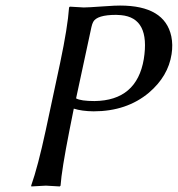

<svg xmlns="http://www.w3.org/2000/svg" viewBox="-20 -672 644 695"><path d="M311 -574.2 255.4 -315.9Q272.5 -306.2 322.3 -306.2Q475.1 -308.1 500.5 -458Q524.4 -607.4 418 -617.2Q409.2 -618.2 400.4 -618.2Q331.1 -618.2 317.4 -592.8Q313.5 -585.4 311 -574.2ZM197.8 -444.8Q225.1 -574.2 230 -645L232.9 -647.9Q234.9 -647.9 283.2 -645Q298.8 -645 353 -648.9Q401.9 -652.3 414.6 -651.9Q576.2 -651.9 600.1 -540.5Q606.4 -509.8 601.1 -476.1Q588.9 -396 519 -336.4Q438.5 -269 318.8 -269Q275.9 -269.5 247.1 -278.8L231.4 -200.2Q203.1 -56.6 199.2 0L196.3 2.9Q194.3 2.9 146 0L93.3 2.9L92.8 0Q117.2 -68.8 145.5 -200.2Z"/></svg>

Font: Linux Biolinum Capitals O
Style: Italic Samll Caps
Weight: 400
Italic angle: -12°
Designer: Philipp H. Poll
Foundry: Philipp H. Poll
Version: Version 0.6.2